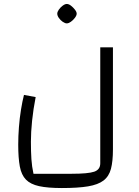

<svg xmlns="http://www.w3.org/2000/svg" viewBox="-20 -709 699 969"><path d="M292 240Q221 240 177.5 230.5Q134 221 111 197.5Q88 174 80 131Q72 88 72 21Q72 -21 75.5 -67Q79 -113 86 -156Q93 -199 101 -230L160 -219Q148 -158 142 -100Q136 -42 136 6Q136 57 138.5 94.5Q141 132 149 168H342Q425 168 455.5 157.5Q486 147 486 115V-470H550V45Q550 105 540 143Q530 181 502.5 202Q475 223 424.5 231.5Q374 240 292 240ZM317 -591Q308 -591 296.5 -599Q285 -607 277 -618.5Q269 -630 269 -640Q269 -649 277 -660.5Q285 -672 296.5 -680.5Q308 -689 317 -689Q327 -689 338 -680.5Q349 -672 358 -660.5Q367 -649 367 -640Q367 -631 358 -619Q349 -607 337.5 -599Q326 -591 317 -591Z"/></svg>

Font: Changa Light
Style: Regular
Weight: 300
Designer: Eduardo Rodriguez Tunni
Foundry: Eduardo Rodriguez Tunni
Version: Version 3.002; ttfautohint (v1.8.2)